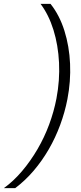

<svg xmlns="http://www.w3.org/2000/svg" viewBox="-66 -813 421 1000"><path d="M197 -793Q244 -734 269.5 -653Q295 -572 299 -480.5Q303 -389 285 -296Q272 -229 247.5 -162.5Q223 -96 188 -35.5Q153 25 109 76.5Q65 128 13 167H-46Q5 130 49 78Q93 26 129 -35.5Q165 -97 190 -164.5Q215 -232 228 -300Q246 -395 241.5 -486.5Q237 -578 212.5 -657Q188 -736 145 -793Z"/></svg>

Font: Mona Sans ExtraLight Light
Style: Italic
Weight: 300
Italic angle: -11.6951°
Version: Version 2.000